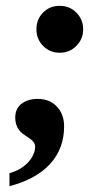

<svg xmlns="http://www.w3.org/2000/svg" viewBox="-20 -489 373 664"><path d="M201.7 -51.8Q201.7 24.9 153.3 77.9Q105 130.9 12.7 154.8V109.9Q40 102.5 60.1 87.6Q80.1 72.8 90.8 54.2Q101.6 35.6 101.6 19Q101.6 8.3 94.5 0.2Q87.4 -7.8 67.4 -20.5Q32.7 -41.5 32.7 -82Q32.7 -113.8 54.7 -130.4Q76.7 -147 110.4 -147Q151.4 -147 176.5 -120.6Q201.7 -94.2 201.7 -51.8ZM186.5 -306.6Q152.3 -306.6 129.2 -330.1Q106 -353.5 106 -387.7Q106 -421.9 128.7 -445.3Q151.4 -468.8 186.5 -468.8Q221.2 -468.8 244.4 -445.1Q267.6 -421.4 267.6 -387.7Q267.6 -354 244.1 -330.3Q220.7 -306.6 186.5 -306.6Z"/></svg>

Font: Tinos
Style: Bold Italic
Weight: 700
Italic angle: -16.333°
Designer: Steve Matteson
Foundry: Monotype Imaging Inc.
Version: Version 1.23